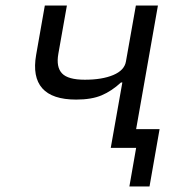

<svg xmlns="http://www.w3.org/2000/svg" viewBox="-20 -536 640 696"><path d="M473.5 0H381.5L423.5 -237H418.5Q385 -206 348.5 -190.5Q312 -175 256 -175Q169.5 -175 133.2 -216Q97 -257 111 -337L142.5 -516H222.5L191.5 -341Q183 -293 204.8 -270Q226.5 -247 287.5 -247Q350 -247 390.5 -264Q431 -281 436.5 -313L472.5 -516H552.5L473.5 -68H558.5L522 140H449L473.5 0Z"/></svg>

Font: JuliaMono Italic
Style: Regular
Weight: 400
Italic angle: -9°
Monospace: yes
Designer: cormullion
Foundry: corm
Version: Version 0.049; ttfautohint (v1.8.4)